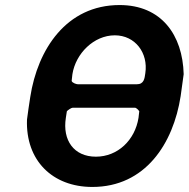

<svg xmlns="http://www.w3.org/2000/svg" viewBox="-20 -734 748 761"><path d="M87 -260C81 -98 188 7 346 7C556 7 667 -165 696 -353C698 -366 706 -427 708 -440C704 -595 620 -714 454 -714C243 -714 129 -538 100 -350C98 -336 88 -273 87 -260ZM241 -267 245 -293C249 -298 263 -307 268 -307H515C520 -307 529 -298 532 -293C531 -289 530 -271 529 -267C515 -179 447 -113 360 -113C273 -113 227 -178 241 -267ZM264 -413C265 -417 266 -436 267 -440C280 -522 352 -594 435 -594C516 -594 568 -524 556 -444C553 -423 551 -400 522 -400H289C283 -400 267 -405 264 -413Z"/></svg>

Font: Asimov Print
Style: CIt
Weight: 500
Designer: Google
Version: Version 2.000980: 2014